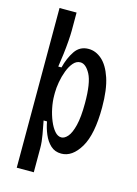

<svg xmlns="http://www.w3.org/2000/svg" viewBox="-126 -768 699 979"><g transform="rotate(15 223.5 -278.5)"><path d="M63 143V-700H153V-604Q153 -583 150.5 -549.5Q148 -516 143.5 -479Q139 -442 134 -410H151Q164 -462 189.5 -499.5Q215 -537 261 -537Q299 -537 331.5 -508.5Q364 -480 384 -420.5Q404 -361 404 -266Q404 -124 362.5 -54.5Q321 15 263 15Q229 15 206.5 -6Q184 -27 170.5 -59Q157 -91 151 -125H133Q139 -94 146 -55.5Q153 -17 153 15V143ZM242 -65Q259 -65 275.5 -84Q292 -103 303 -147Q314 -191 314 -265Q314 -372 290.5 -416Q267 -460 238 -460Q217 -460 201 -441.5Q185 -423 174 -394Q163 -365 157.5 -333.5Q152 -302 152 -277V-263Q152 -231 159 -196.5Q166 -162 178.5 -132Q191 -102 207 -83.5Q223 -65 242 -65Z"/></g></svg>

Font: Bricolage Grotesque 12pt Condensed
Style: Regular
Weight: 400
Width: 3
Designer: Mathieu Triay
Foundry: Atelier Triay
Version: Version 1.001; ttfautohint (v1.8.4.7-5d5b);gftools[0.9.33.de